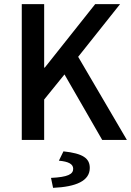

<svg xmlns="http://www.w3.org/2000/svg" viewBox="-20 -675 632 926"><path d="M85 -655V0H193V-195L291 -316L473 0H592L357 -401L559 -655H439L196 -349H193V-655ZM226 183 236 231C348 226 413 197 413 135C413 89 381 65 286 55L264 100C310 104 333 116 333 139C333 165 308 179 226 183Z"/></svg>

Font: Cambridge Sans Medium
Style: Regular
Weight: 500
Version: Version 2.020;PS 002.020;hotconv 1.0.88;makeotf.lib2.5.64775